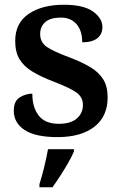

<svg xmlns="http://www.w3.org/2000/svg" viewBox="-20 -567 509 808"><path d="M222 10Q129 10 83.5 -20Q38 -50 38 -101Q38 -142 63.5 -157.5Q89 -173 116 -173Q116 -115 143 -80.5Q170 -46 227 -46Q278 -46 303.5 -68.5Q329 -91 329 -125Q329 -158 302 -177.5Q275 -197 207 -223Q152 -244 116 -266Q80 -288 62 -318Q44 -348 44 -395Q44 -470 100.5 -508.5Q157 -547 249 -547Q332 -547 371.5 -518.5Q411 -490 411 -453Q411 -423 389.5 -406Q368 -389 326 -389Q326 -438 302 -465.5Q278 -493 236 -493Q192 -493 170.5 -474Q149 -455 149 -424Q149 -389 176.5 -370Q204 -351 271 -326Q324 -306 360 -284.5Q396 -263 414.5 -233Q433 -203 433 -157Q433 -77 377 -33.5Q321 10 222 10ZM146 208Q156 177 166 136Q176 95 182 61H291V71Q282 92 266.5 119Q251 146 233.5 173Q216 200 201 221H146Z"/></svg>

Font: Noto Serif Malayalam SemiBold
Style: Regular
Weight: 600
Designer: Indian type Foundry, Jelle Bosma, Monotype Design Team
Foundry: Monotype Imaging Inc.
Version: Version 2.104; ttfautohint (v1.8.4.7-5d5b)